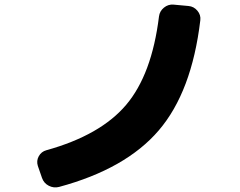

<svg xmlns="http://www.w3.org/2000/svg" viewBox="-20 -771 1040 832"><path d="M162 0 144 -52Q137 -74 148 -94Q159 -114 181 -120Q415 -185 526.5 -316.5Q638 -448 669 -700Q672 -723 690.5 -738Q709 -753 732 -751L797 -745Q820 -743 835.5 -724.5Q851 -706 848 -683Q811 -373 668 -206Q525 -39 236 39Q213 45 191.5 34Q170 23 162 0Z"/></svg>

Font: Rounded Mplus 1c ExtraBold
Style: Regular
Weight: 800
Version: Version 1.059.20150529